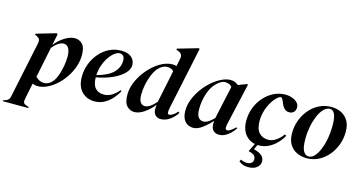

<svg xmlns="http://www.w3.org/2000/svg" viewBox="-154 -1111 3287 1753"><g transform="rotate(15 1489.0 -234.5)"><path d="M211 15Q185 15 161 4Q150 54 142 94Q134 134 128 170Q123 203 156 212L181 220L179 230H-62L-60 220L-41 215Q-6 205 1 170L114 -369Q121 -408 86 -424L67 -432L69 -443L254 -497L264 -489L243 -384Q282 -433 332.5 -464.5Q383 -496 427 -496Q468 -496 498 -467Q528 -438 528 -362Q528 -307 509.5 -253Q491 -199 458.5 -150.5Q426 -102 385 -65Q344 -28 299 -6.5Q254 15 211 15ZM340 -422Q317 -422 290 -404Q263 -386 237 -354L178 -65Q215 -28 255 -28Q314 -28 352 -90Q366 -114 378 -151Q390 -188 397.5 -231.5Q405 -275 405 -316Q405 -366 388.5 -394Q372 -422 340 -422Z M747 15Q672 15 625 -34Q578 -83 578 -173Q578 -237 600 -295Q622 -353 661.5 -398.5Q701 -444 753 -470Q805 -496 866 -496Q929 -496 962.5 -467.5Q996 -439 996 -392Q996 -353 959.5 -315Q923 -277 857 -246.5Q791 -216 702 -200Q703 -131 732 -99Q761 -67 812 -67Q855 -67 891 -90.5Q927 -114 952 -146L962 -139Q942 -100 910.5 -65Q879 -30 838 -7.5Q797 15 747 15ZM859 -469Q836 -469 809.5 -449Q783 -429 759.5 -394.5Q736 -360 720.5 -315.5Q705 -271 702 -221Q812 -251 858.5 -300Q905 -349 905 -411Q905 -441 892 -455Q879 -469 859 -469Z M1123 15Q1083 15 1052.5 -16Q1022 -47 1022 -124Q1022 -176 1042 -229Q1062 -282 1095.5 -329.5Q1129 -377 1171.5 -415Q1214 -453 1260 -474.5Q1306 -496 1350 -496Q1370 -496 1388 -490L1403 -565Q1412 -610 1370 -626L1348 -635L1350 -645L1544 -701L1551 -694L1428 -112Q1425 -96 1423.5 -85.5Q1422 -75 1422 -65Q1422 -44 1439 -44Q1451 -44 1471.5 -56.5Q1492 -69 1513 -94L1524 -84Q1500 -44 1459 -14.5Q1418 15 1372 15Q1339 15 1320 -6.5Q1301 -28 1301 -62Q1301 -79 1304 -102Q1263 -50 1214.5 -17.5Q1166 15 1123 15ZM1144 -156Q1144 -106 1160 -84Q1176 -62 1202 -62Q1248 -62 1308 -132Q1309 -137 1310 -143L1371 -438Q1346 -461 1312 -461Q1287 -461 1265.5 -449.5Q1244 -438 1225 -417Q1202 -391 1183.5 -347.5Q1165 -304 1154.5 -253.5Q1144 -203 1144 -156Z M1680 15Q1652 15 1627 2Q1602 -11 1586.5 -41Q1571 -71 1571 -120Q1571 -173 1592 -226.5Q1613 -280 1648 -328.5Q1683 -377 1726 -414.5Q1769 -452 1815 -474Q1861 -496 1902 -496Q1922 -496 1939.5 -488.5Q1957 -481 1973 -468L2054 -499L2062 -494L1975 -111Q1968 -83 1968 -65Q1968 -44 1987 -44Q2001 -44 2019.5 -57Q2038 -70 2062 -92L2070 -84Q2055 -60 2032.5 -37.5Q2010 -15 1982.5 0Q1955 15 1924 15Q1890 15 1869 -5.5Q1848 -26 1848 -69Q1848 -83 1849 -96Q1809 -51 1764.5 -18Q1720 15 1680 15ZM1689 -165Q1689 -112 1706.5 -88.5Q1724 -65 1753 -65Q1777 -65 1801 -80Q1825 -95 1853 -123Q1855 -135 1858 -148L1921 -436Q1908 -452 1890 -458Q1872 -464 1858 -464Q1815 -464 1768 -413Q1731 -372 1710 -305Q1689 -238 1689 -165Z M2300 15Q2226 15 2179 -35Q2132 -85 2132 -175Q2132 -239 2154 -296.5Q2176 -354 2215.5 -399Q2255 -444 2306.5 -470Q2358 -496 2417 -496Q2452 -496 2482.5 -485Q2513 -474 2531.5 -454Q2550 -434 2549 -407Q2548 -380 2532 -364.5Q2516 -349 2490 -349Q2462 -349 2445 -366Q2428 -383 2418 -405L2412 -422Q2398 -455 2387.5 -461.5Q2377 -468 2352 -447Q2325 -424 2301.5 -385Q2278 -346 2264 -299Q2250 -252 2250 -203Q2250 -128 2282.5 -92.5Q2315 -57 2370 -57Q2406 -57 2441 -80Q2476 -103 2506 -144L2520 -134Q2499 -95 2466 -61Q2433 -27 2390.5 -6Q2348 15 2300 15ZM2225 89 2269 -1H2296L2267 60Q2320 73 2344 95Q2368 117 2368 151Q2368 183 2339 207.5Q2310 232 2255 232Q2226 232 2204 222.5Q2182 213 2168 201L2178 182Q2205 197 2237 197Q2263 197 2278.5 184.5Q2294 172 2294 150Q2294 122 2275.5 109Q2257 96 2225 89Z M2753 15Q2701 15 2658 -5.5Q2615 -26 2590 -67.5Q2565 -109 2565 -173Q2565 -237 2586.5 -295Q2608 -353 2647 -398.5Q2686 -444 2738 -470Q2790 -496 2851 -496Q2904 -496 2945.5 -475.5Q2987 -455 3011.5 -414Q3036 -373 3036 -309Q3036 -246 3014.5 -187.5Q2993 -129 2954.5 -83.5Q2916 -38 2864.5 -11.5Q2813 15 2753 15ZM2765 -5Q2796 -5 2821.5 -33.5Q2847 -62 2866 -109.5Q2885 -157 2895 -214.5Q2905 -272 2905 -329Q2905 -412 2888 -444Q2871 -476 2844 -476Q2812 -476 2785 -448Q2758 -420 2738 -373Q2718 -326 2707 -269Q2696 -212 2696 -155Q2696 -70 2716 -37.5Q2736 -5 2765 -5Z"/></g></svg>

Font: DeepMind Serif Display
Style: Italic
Weight: 400
Italic angle: -12°
Designer: Frank Grießhammer / Modifications: Colophon Foundry
Foundry: Colophon Foundry
Version: Version 5.003; ttfautohint (v1.8.2)